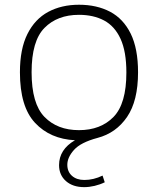

<svg xmlns="http://www.w3.org/2000/svg" viewBox="-20 -568 650 790"><path d="M326.5 202Q279.5 202 251.2 177Q223 152 223 111.5Q223 47 288.5 9Q186.5 4 124.2 -62.5Q62 -129 62 -270.5Q62 -366.5 92.8 -428Q123.5 -489.5 178.2 -519Q233 -548.5 305 -548.5Q378 -548.5 432.8 -519.8Q487.5 -491 517.8 -429.5Q548 -368 548 -270.5Q548 -153 502.8 -86.8Q457.5 -20.5 381 -0.5Q312 18 284.5 48.8Q257 79.5 257 110Q257 138.5 276.2 155.5Q295.5 172.5 327 172.5Q365 172.5 402 154.5L411 182Q391.5 191.5 369.2 196.8Q347 202 326.5 202ZM305 -32.5Q394 -32.5 447 -86.8Q500 -141 500 -269.5Q500 -356 476 -408.2Q452 -460.5 408.2 -483.8Q364.5 -507 305 -507Q216 -507 163 -453.2Q110 -399.5 110 -271Q110 -141.5 163 -87Q216 -32.5 305 -32.5Z"/></svg>

Font: Encode Sans Exp XLt
Style: Regular
Weight: 200
Width: 7
Designer: Multiple Designers
Foundry: Impallari Type
Version: Version 3.002; ttfautohint (v1.8.3) -l 8 -r 50 -G 200 -x 14 